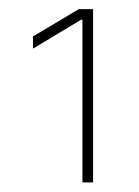

<svg xmlns="http://www.w3.org/2000/svg" viewBox="-20 -839 300 415"><path d="M181.2 -819.3V-444.8H158.2V-796.4H155.3L51.3 -733.9V-760.3L150.4 -819.3Z"/></svg>

Font: Inter 17pt Thin
Style: Regular
Weight: 250
Version: Version 4.001;git-66647c0bb